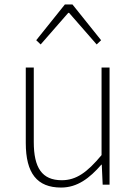

<svg xmlns="http://www.w3.org/2000/svg" viewBox="-20 -831 617 864"><path d="M255 13C328 13 383 -29 436 -90H438L442 0H473V-527H437V-133C372 -55 323 -20 258 -20C169 -20 132 -76 132 -192V-527H96V-188C96 -51 147 13 255 13ZM143 -650 163 -631 287 -773H291L415 -631L435 -650L306 -811H272Z"/></svg>

Font: Noto Sans CJK Thin
Style: Regular
Weight: 100
Designer: Ryoko NISHIZUKA (kana & ideographs); Paul D. Hunt (Latin, Greek & Cyrillic); Wenlong ZHANG (bopomofo); Sandoll Communica
Foundry: Adobe Systems Incorporated
Version: Version 1.000;PS 1;hotconv 1.0.78;makeotf.lib2.5.61930